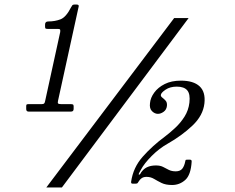

<svg xmlns="http://www.w3.org/2000/svg" viewBox="-20 -805 1040 850"><path d="M96 -322.5V-335Q96 -341.5 98.5 -342.8Q101 -344 107.5 -344H164Q172 -344 175 -346.5Q178 -349 179.5 -356.5L246.5 -663Q247.5 -671 246 -674Q244.5 -677 236.5 -677H191.5Q185 -677 182.2 -678.5Q179.5 -680 179.5 -687V-696Q179.5 -710 193.5 -710Q223.5 -710 248 -719.5Q272.5 -729 294.5 -772.5Q297 -777 299.8 -781Q302.5 -785 310 -785H318Q330 -785 328.5 -777L237 -359.5Q234.5 -349.5 237.5 -346.8Q240.5 -344 251.5 -344H292.5Q298 -344 302 -342.8Q306 -341.5 306 -335V-323Q306 -311 294.5 -311H106.5Q96 -311 96 -322.5ZM751 -725H815L254 25H185ZM828.5 -89.5Q825 -30.5 800 -8.2Q775 14 742 14Q713.5 14 695.2 5Q677 -4 662 -13Q647 -22 629 -22Q615.5 -22 607.2 -16.2Q599 -10.5 593.5 -1Q591.5 3 589.2 5.5Q587 8 581 8H566.5Q559.5 8 560.5 -0.5Q569.5 -63.5 611.8 -111.2Q654 -159 711.5 -201.5Q732 -217 755.5 -238.8Q779 -260.5 796.8 -288.5Q814.5 -316.5 818.5 -350.5Q823 -388.5 809 -405Q795 -421.5 762.5 -421.5Q733 -421.5 713 -408Q693 -394.5 692 -384.5Q691.5 -378 699 -372.5Q706.5 -367 713.5 -359Q720.5 -351 719 -336Q717 -319 704.2 -310Q691.5 -301 679 -301Q665 -301 653 -312.8Q641 -324.5 644 -348Q646 -372 662.8 -395Q679.5 -418 709.2 -433Q739 -448 781 -448Q836.5 -448 863.5 -423Q890.5 -398 885 -347.5Q879 -293.5 832 -249Q785 -204.5 722.5 -169Q685 -148 651.8 -114.8Q618.5 -81.5 603.5 -53Q599 -45 595.5 -38.5Q592 -32 596 -32Q600 -32 602.2 -37.2Q604.5 -42.5 611 -49.5Q631 -72.5 670.5 -72.5Q689.5 -72.5 702 -66Q714.5 -59.5 727.2 -53Q740 -46.5 758 -46.5Q777.5 -46.5 786.8 -58Q796 -69.5 800 -90Q801 -95.5 802.2 -96.8Q803.5 -98 809 -98H821.5Q829 -98 828.5 -89.5Z"/></svg>

Font: Besley* Narrow
Style: Italic
Weight: 400
Width: 4
Italic angle: -13°
Designer: Owen Earl
Foundry: indestructible type*
Version: Version 3.000; ttfautohint (v1.8.3)